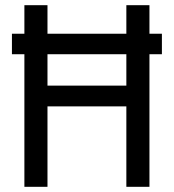

<svg xmlns="http://www.w3.org/2000/svg" viewBox="-20 -720 670 740"><path d="M26 -590H604V-511H26ZM467 -700H556V0H467V-310H163V0H74V-700H163V-390H467Z"/></svg>

Font: Phudu
Style: Regular
Weight: 400
Version: Version 1.005;gftools[0.9.23]